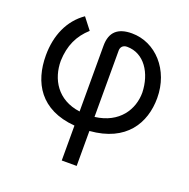

<svg xmlns="http://www.w3.org/2000/svg" viewBox="-133 -681 998 1013"><g transform="rotate(20 366.0 -174.5)"><path d="M319.6 -440.3V-70.7C190 -87.7 134.9 -186.4 134.9 -288.4C137.8 -375 167.6 -437.5 224.4 -488.6L174.7 -552.6C92.3 -495.7 51.1 -400.6 51.1 -288.4C51.1 -136.7 123.6 -7.5 319.6 8.5V204.5H403.4V8.2C604.4 -7.5 680.4 -136 680.4 -277C680.4 -434.7 572.4 -552.6 438.9 -552.6C362.2 -552.6 319.6 -518.5 319.6 -440.3ZM403.4 -70.7V-443.2C403.4 -461.6 414.8 -477.3 438.9 -477.3C535.5 -477.3 593.8 -384.9 596.6 -277C596.6 -182.9 538 -87.4 403.4 -70.7Z"/></g></svg>

Font: Magic Ui Pro
Style: Regular
Weight: 400
Designer: Stefan Endress, Andreas Faust
Version: Version 1.000;FEAKit 1.0